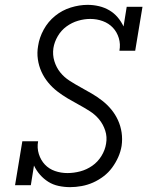

<svg xmlns="http://www.w3.org/2000/svg" viewBox="-20 -763 640 791"><path d="M269 8Q245 8 221.5 3Q198 -2 179 -14Q160 -26 145 -43Q130 -60 120 -81L107 0H42L72 -181H137Q132 -154 140 -128.5Q148 -103 165 -85Q182 -67 206.5 -58.5Q231 -50 258 -50Q284 -50 310.5 -57Q337 -64 360 -80Q383 -96 398 -120.5Q413 -145 417 -171Q422 -199 413.5 -225Q405 -251 388.5 -271Q372 -291 350 -305Q328 -319 305 -331.5Q282 -344 259 -357.5Q236 -371 215.5 -387Q195 -403 178.5 -423Q162 -443 151 -467Q140 -491 136 -518.5Q132 -546 137 -574Q142 -608 160 -641Q178 -674 207 -697.5Q236 -721 271.5 -732Q307 -743 341 -743Q365 -743 388 -737.5Q411 -732 430.5 -720.5Q450 -709 464.5 -692Q479 -675 489 -654L502 -735H567L537 -554H472Q477 -581 469.5 -606Q462 -631 445 -649Q428 -667 403.5 -676Q379 -685 352 -685Q327 -685 301.5 -677.5Q276 -670 254 -654Q232 -638 218 -614Q204 -590 200 -565Q196 -537 204 -511Q212 -485 228 -465Q244 -445 266.5 -430.5Q289 -416 312 -403.5Q335 -391 358 -377.5Q381 -364 401.5 -348Q422 -332 438.5 -312Q455 -292 466 -268Q477 -244 481 -217Q485 -190 481 -162Q477 -138 467 -115.5Q457 -93 442 -72.5Q427 -52 406.5 -36.5Q386 -21 363.5 -11Q341 -1 316.5 3.5Q292 8 269 8Z"/></svg>

Font: Iosevka Etoile Light
Style: Italic
Weight: 300
Italic angle: -9°
Designer: Belleve Invis
Foundry: Belleve Invis
Version: Version 22.1.2; ttfautohint (v1.8.4)